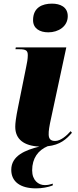

<svg xmlns="http://www.w3.org/2000/svg" viewBox="-20 -797 429 1057"><path d="M246 -619C301 -619 353 -651 353 -708C353 -759 311 -777 266 -777C213 -777 162 -756 162 -686C162 -640 199 -619 246 -619ZM178 240C211 240 244 234 270 224L271 214C255 219 244 222 226 222C192 222 157 196 157 141C157 74 190 30 242 8C311 1 346 -31 376 -66L369 -75C348 -51 314 -21 284 -21C259 -21 249 -32 248 -55C247 -75 252 -105 261 -145L345 -536H67L65 -526H87C125 -526 133 -517 133 -493C133 -473 129 -451 124 -428L80 -210C67 -147 64 -117 64 -99C64 -30 112 6 197 10C120 29 42 60 42 138C42 204 93 240 178 240Z"/></svg>

Font: Noto Serif Display Black
Style: Italic
Weight: 900
Italic angle: -12°
Designer: Monotype Design Team
Foundry: Monotype Imaging Inc.
Version: Version 2.009